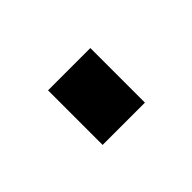

<svg xmlns="http://www.w3.org/2000/svg" viewBox="-30 -131 199 199"><g transform="rotate(45 70.0 -31.0)"><path d="M30 0V-62H110V0Z"/></g></svg>

Font: Big Shoulders Stencil Thin
Style: Regular
Weight: 100
Designer: Patric King
Foundry: XO Type Co
Version: Version 2.001